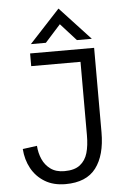

<svg xmlns="http://www.w3.org/2000/svg" viewBox="-61 -956 668 1008"><g transform="rotate(-5 273.0 -451.5)"><path d="M243.2 9.8Q179.7 9.8 134.5 -17.6Q89.4 -44.9 64.2 -90.8Q39.1 -136.7 35.2 -193.4L110.8 -203.6Q113.3 -165.5 127.7 -132.8Q142.1 -100.1 170.7 -79.3Q199.2 -58.6 243.2 -58.6Q296.4 -58.6 325.4 -81.3Q354.5 -104 365.7 -142.6Q377 -181.2 377 -236.8V-623H117.2V-689.9H454.6V-245.1Q454.6 -124 403.8 -57.1Q353 9.8 243.2 9.8ZM446.8 -738.3H368.2L286.1 -829.1L204.6 -738.3H125.5L286.1 -911.6Z"/></g></svg>

Font: Acari Sans
Style: Regular
Weight: 400
Designer: Alfredo Marco Pradil and Stefan Peev
Foundry: Hanken Design Co.
Version: Version 1.045;February 4, 2021;FontCreator 13.0.0.2655 64-bi